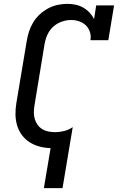

<svg xmlns="http://www.w3.org/2000/svg" viewBox="-20 -763 640 998"><path d="M208 215 243 7Q213 6 185 -1.5Q157 -9 133.5 -24Q110 -39 93.5 -61.5Q77 -84 69 -111Q61 -138 60.5 -167.5Q60 -197 65 -227L119 -550Q123 -575 131 -599.5Q139 -624 152.5 -646.5Q166 -669 186.5 -688Q207 -707 230.5 -719.5Q254 -732 279.5 -737.5Q305 -743 330 -743Q352 -743 373 -738.5Q394 -734 412.5 -723.5Q431 -713 445.5 -697.5Q460 -682 469 -664L480 -735H573L543 -554H450Q454 -576 447.5 -596.5Q441 -617 426.5 -631Q412 -645 392 -652Q372 -659 350 -659Q334 -659 318 -655.5Q302 -652 286.5 -644.5Q271 -637 257.5 -625Q244 -613 235 -598.5Q226 -584 220.5 -568Q215 -552 212 -536L159 -214Q156 -196 156 -178Q156 -160 161 -143.5Q166 -127 176 -113.5Q186 -100 200 -91.5Q214 -83 231.5 -79.5Q249 -76 267 -76Q290 -76 313.5 -82Q337 -88 358 -102L305 215Z"/></svg>

Font: Iosevka Etoile Medium
Style: Italic
Weight: 500
Italic angle: -9°
Designer: Belleve Invis
Foundry: Belleve Invis
Version: Version 22.1.2; ttfautohint (v1.8.4)